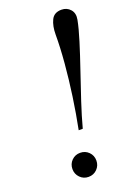

<svg xmlns="http://www.w3.org/2000/svg" viewBox="-147 -817 624 886"><g transform="rotate(-20 165.0 -374.0)"><path d="M328 -689Q320.5 -649.5 302.2 -590.8Q284 -532 261 -465Q238 -398 216 -331.2Q194 -264.5 179 -208H159Q174 -283 185.5 -363.2Q197 -443.5 203.5 -519.8Q210 -596 210 -659Q210 -701 223.8 -729.5Q237.5 -758 274 -758Q300.5 -758 317.2 -739Q334 -720 328 -689ZM70.5 -49Q70.5 -74 87.5 -91Q104.5 -108 129 -108Q154 -108 171 -91Q188 -74 188 -49Q188 -24.5 171 -7.2Q154 10 129 10Q104.5 10 87.5 -7.2Q70.5 -24.5 70.5 -49Z"/></g></svg>

Font: Bodoni* 11pt
Style: Italic
Weight: 400
Italic angle: -13°
Version: Version 2.3